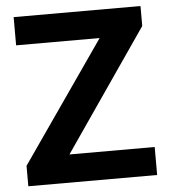

<svg xmlns="http://www.w3.org/2000/svg" viewBox="-51 -758 709 804"><g transform="rotate(-5 303.0 -355.5)"><path d="M218.8 -117.7H577.1V0H35.6V-85.9L387.2 -592.3H36.1V-710.9H569.3V-627Z"/></g></svg>

Font: Shabnam FD
Style: Bold
Weight: 700
Foundry: DejaVu fonts team - Redesigned by Saber Rastikerdar - Based on Vazir font
Version: Version 5.00;October 20, 2019;FontCreator 12.0.0.2547 64-bit